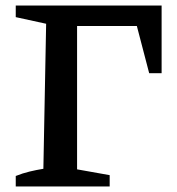

<svg xmlns="http://www.w3.org/2000/svg" viewBox="-20 -675 640 695"><path d="M37 0V-38Q62 -48 87 -54Q112 -60 137 -64L147 -589L37 -613V-655H259V-62L377 -41V0ZM197 -581V-655H543V-581ZM520 -410 456 -655H565V-410Z"/></svg>

Font: Piazzolla 24pt SemiBold
Style: Regular
Weight: 600
Designer: Juan Pablo del Peral
Foundry: Huerta Tipografica
Version: Version 2.005